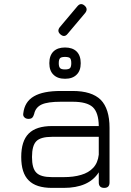

<svg xmlns="http://www.w3.org/2000/svg" viewBox="-20 -916 638 936"><path d="M274.5 -748.5C274.5 -748.5 274.5 -748.5 274.5 -748.5C262.5 -759 261.5 -770.5 271.5 -783.5C271.5 -783.5 271.5 -783.5 271.5 -783.5C271.5 -783.5 357 -885 357 -885C368 -898.5 380 -899.5 392.5 -888.5C392.5 -888.5 392.5 -888.5 392.5 -888.5C404.5 -878 405.5 -866 395.5 -853C395.5 -853 395.5 -853 395.5 -853C395.5 -853 310 -751.5 310 -751.5C299.5 -738 287.5 -737 274.5 -748.5ZM290 0C290 0 234 0 234 0C182 0 144 -12 120 -36.5C95.5 -60.5 83.5 -98.5 83.5 -150.5C83.5 -150.5 83.5 -150.5 83.5 -150.5C83.5 -202.5 95.5 -240.5 120 -265C144.5 -289.5 182.5 -301.5 234 -301.5C234 -301.5 234 -301.5 234 -301.5C234 -301.5 461.5 -301.5 461.5 -301.5C461 -345.5 451 -376.5 432 -394C412.5 -411.5 380 -420 334 -420C334 -420 334 -420 334 -420C334 -420 276 -420 276 -420C233.5 -420 202.5 -415.5 183 -406.5C163.5 -397.5 151 -382 146.5 -360.5C146.5 -360.5 146.5 -360.5 146.5 -360.5C144 -352 141 -346 137.5 -342.5C133.5 -338.5 127.5 -336.5 119 -336.5C119 -336.5 119 -336.5 119 -336.5C110.5 -336.5 103.5 -339 99 -344C94 -348.5 92 -355 93.5 -363.5C93.5 -363.5 93.5 -363.5 93.5 -363.5C98 -401.5 115 -429 145.5 -446.5C175.5 -464 219 -472.5 276 -472.5C276 -472.5 276 -472.5 276 -472.5C276 -472.5 334 -472.5 334 -472.5C396.5 -472.5 442 -458 471 -429.5C499.5 -400.5 514 -355 514 -292.5C514 -292.5 514 -292.5 514 -292.5C514 -292.5 514 -26.5 514 -26.5C514 -9 505.5 0 488 0C488 0 488 0 488 0C470.5 0 461.5 -9 461.5 -26.5C461.5 -26.5 461.5 -26.5 461.5 -26.5C461.5 -26.5 461.5 -76 461.5 -76C429.5 -25.5 372.5 0 290 0C290 0 290 0 290 0ZM234 -52.5C234 -52.5 234 -52.5 234 -52.5C234 -52.5 290 -52.5 290 -52.5C322.5 -52.5 351 -56 375.5 -63.5C400 -70.5 419.5 -82 434.5 -98C449.5 -114 458.5 -135.5 461.5 -162C461.5 -162 461.5 -162 461.5 -162C461.5 -162 461.5 -249 461.5 -249C461.5 -249 234 -249 234 -249C197 -249 171.5 -242 157.5 -228C143 -213.5 136 -188 136 -150.5C136 -150.5 136 -150.5 136 -150.5C136 -113.5 143 -88 157.5 -74C171.5 -59.5 197 -52.5 234 -52.5ZM297 -532C297 -532 297 -532 297 -532C272.5 -532 254 -538.5 240.5 -552C227 -565 220.5 -583.5 220.5 -608C220.5 -608 220.5 -608 220.5 -608C220.5 -632.5 227 -651.5 240.5 -665C254 -678 272.5 -684.5 297 -684.5C297 -684.5 297 -684.5 297 -684.5C321.5 -684.5 340 -678 353.5 -665C367 -651.5 373.5 -632.5 373.5 -608C373.5 -608 373.5 -608 373.5 -608C373.5 -583.5 367 -565 353.5 -552C340 -538.5 321.5 -532 297 -532ZM297 -577.5C297 -577.5 297 -577.5 297 -577.5C309 -577.5 317 -579.5 321.5 -584C325.5 -588.5 327.5 -596.5 327.5 -608C327.5 -608 327.5 -608 327.5 -608C327.5 -620 325.5 -628 321.5 -632.5C317 -636.5 309 -638.5 297 -638.5C297 -638.5 297 -638.5 297 -638.5C285 -638.5 277 -636.5 273 -632.5C268.5 -628 266.5 -620 266.5 -608C266.5 -608 266.5 -608 266.5 -608C266.5 -596.5 268.5 -588.5 273 -584C277 -579.5 285 -577.5 297 -577.5Z"/></svg>

Font: Jura-Fortis-Regular
Style: Regular
Weight: 500
Designer: Daniel Johnson, Alexei Vanyashin, Mirko Velimirovic
Foundry: Daniel Johnson
Version: ""